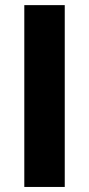

<svg xmlns="http://www.w3.org/2000/svg" viewBox="-20 -740 353 760"><path d="M76.2 -719.7H236.3V0H76.2Z"/></svg>

Font: Reddit Sans Vanilla ExtraBold
Style: Regular
Weight: 800
Designer: Stephen Hutchings
Foundry: Reddit
Version: Version 1.013